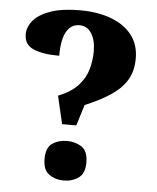

<svg xmlns="http://www.w3.org/2000/svg" viewBox="-53 -769 675 823"><g transform="rotate(5 285.0 -357.5)"><path d="M224 -231 196 -351Q253 -374 282 -406.5Q311 -439 321.5 -477Q332 -515 332 -554Q332 -601 313.5 -630.5Q295 -660 261 -660Q236 -660 219 -643.5Q202 -627 194 -596.5Q186 -566 186 -522Q114 -522 74.5 -539.5Q35 -557 35 -602Q35 -633 58.5 -661Q82 -689 131.5 -706.5Q181 -724 258 -724Q336 -724 393.5 -702Q451 -680 482.5 -639Q514 -598 514 -539Q514 -486 492 -448Q470 -410 426 -380Q382 -350 313 -321L285 -231ZM252 9Q215 9 188.5 -10Q162 -29 162 -76Q162 -125 188.5 -143Q215 -161 252 -161Q288 -161 315 -143Q342 -125 342 -76Q342 -29 315 -10Q288 9 252 9Z"/></g></svg>

Font: Noto Serif Khmer ExtraBold
Style: Regular
Weight: 800
Version: Version 2.003